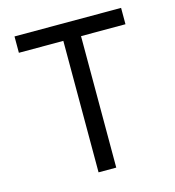

<svg xmlns="http://www.w3.org/2000/svg" viewBox="-104 -782 794 870"><g transform="rotate(-15 293.0 -346.5)"><path d="M251.5 0V-616.7H43V-693.4H543V-616.7H334.5V0Z"/></g></svg>

Font: Cascadia Mono NF SemiLight
Style: Regular
Weight: 350
Monospace: yes
Designer: Aaron Bell
Foundry: Saja Typeworks
Version: Version 2404.023; ttfautohint (v1.8.4)